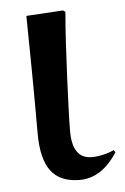

<svg xmlns="http://www.w3.org/2000/svg" viewBox="-44 -554 391 602"><g transform="rotate(-5 151.0 -253.0)"><path d="M183 14Q122 14 93 -24Q64 -62 64 -144Q64 -175 64 -218Q64 -261 63.5 -307.5Q63 -354 62.5 -396.5Q62 -439 61.5 -470Q61 -501 61 -513L177 -520L184 -515Q180 -470 177 -416Q174 -362 171.5 -308Q169 -254 167.5 -209.5Q166 -165 166 -141Q166 -54 227 -54Q244 -54 263.5 -58.5Q283 -63 297 -70L302 -63Q253 14 183 14Z"/></g></svg>

Font: Literata 72pt Medium
Style: Regular
Weight: 500
Designer: Latin by Veronika Burian and Jose Scaglione. Greek by Irene Vlachou. Cyrillic by Vera Evstafieva.
Foundry: TypeTogether
Version: Version 3.002